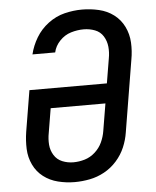

<svg xmlns="http://www.w3.org/2000/svg" viewBox="-53 -788 683 842"><g transform="rotate(-5 288.0 -367.5)"><path d="M242 8Q275 8 308.5 1.5Q342 -5 373 -22Q404 -39 428 -66Q452 -93 465.5 -125Q479 -157 484 -190L536 -505Q543 -543 541 -580.5Q539 -618 523 -650.5Q507 -683 478.5 -704.5Q450 -726 413.5 -734.5Q377 -743 339 -743Q301 -743 262.5 -733.5Q224 -724 190.5 -699Q157 -674 136 -639Q115 -604 106 -566H206Q212 -594 233.5 -616.5Q255 -639 283 -647.5Q311 -656 339 -656Q365 -656 388.5 -647Q412 -638 425 -617Q438 -596 440.5 -570.5Q443 -545 438 -519L420 -411H79L49 -230Q43 -192 44.5 -155Q46 -118 61.5 -85.5Q77 -53 105 -31.5Q133 -10 169 -1Q205 8 242 8ZM244 -79Q218 -79 195 -88.5Q172 -98 159 -119Q146 -140 144 -165Q142 -190 147 -216L165 -324H406L386 -204Q382 -179 371 -155Q360 -131 339.5 -112.5Q319 -94 294 -86.5Q269 -79 244 -79Z"/></g></svg>

Font: Iosevka Sparkle Medium Oblique
Style: Regular
Weight: 500
Italic angle: -9°
Designer: Belleve Invis
Foundry: Belleve Invis
Version: Version 4.5.0; ttfautohint (v1.8.3)